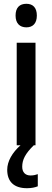

<svg xmlns="http://www.w3.org/2000/svg" viewBox="-20 -765 276 1011"><path d="M119 -745C83 -745 62 -725 62 -683C62 -642 84 -621 119 -621C153 -621 174 -642 174 -683C174 -724 154 -745 119 -745ZM97 113C97 76 113 44 158 0H167V-540H68V0H88C45 38 18 84 18 129C18 191 53 226 122 226C146 226 164 222 179 216V152C170 155 158 159 141 159C113 159 97 142 97 113Z"/></svg>

Font: Noto Sans Lao Looped Condensed Medium
Style: Regular
Weight: 500
Width: 3
Designer: Mark Frömberg, Ben Mitchell
Foundry: The Fontpad Ltd
Version: Version 1.002